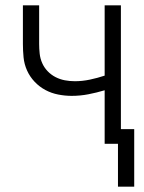

<svg xmlns="http://www.w3.org/2000/svg" viewBox="-20 -540 540 721"><path d="M423 161V0H373V-201Q343 -192 312 -186Q281 -180 249 -180Q224 -180 198.5 -185Q173 -190 150.5 -202Q128 -214 110 -233Q92 -252 81.5 -275.5Q71 -299 68.5 -324.5Q66 -350 66 -375V-520H127V-375Q127 -357 129 -338.5Q131 -320 138.5 -303Q146 -286 159 -272.5Q172 -259 188.5 -250.5Q205 -242 223.5 -238.5Q242 -235 261 -235Q289 -235 317.5 -241Q346 -247 373 -256V-520H434V-55H484V161Z"/></svg>

Font: Iosevka Custom Light
Style: Regular
Weight: 300
Monospace: yes
Designer: Belleve Invis
Foundry: Belleve Invis
Version: Version 27.3.5